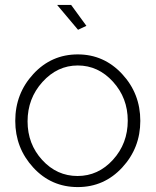

<svg xmlns="http://www.w3.org/2000/svg" viewBox="-20 -750 632 780"><path d="M296 10Q188 10 115 -69.5Q42 -149 42 -259Q42 -370 115.5 -449.5Q189 -529 296 -529Q402 -529 476 -449.5Q550 -370 550 -259Q550 -149 476.5 -69.5Q403 10 296 10ZM92 -257Q92 -165 151.5 -100Q211 -35 295 -35Q379 -35 439 -101Q499 -167 499 -260Q499 -352 439 -418Q379 -484 296 -484Q213 -484 152.5 -417Q92 -350 92 -257ZM297 -629 212 -730H269L331 -645Z"/></svg>

Font: Raleway
Style: Light
Weight: 300
Designer: Matt McInerney, Pablo Impallari, Rodrigo Fuenzalida
Foundry: Matt McInerney, Pablo Impallari, Rodrigo Fuenzalida
Version: Version 3.000